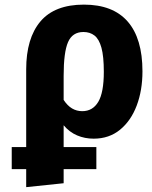

<svg xmlns="http://www.w3.org/2000/svg" viewBox="-20 -568 640 810"><path d="M29.5 52.5H386.5V145.5H91H29.5ZM334 -548.5Q456.5 -548.5 518.8 -477Q581 -405.5 581 -267Q581 -187 556.8 -122.8Q532.5 -58.5 486.5 -20.8Q440.5 17 375 17Q337.5 17 305.2 3.2Q273 -10.5 248.5 -39.5V205L90.5 221.5V-275Q90.5 -406.5 150.5 -477.5Q210.5 -548.5 334 -548.5ZM332 -433Q285.5 -433 267 -390.2Q248.5 -347.5 248.5 -248V-146.5Q264.5 -122 284 -110.5Q303.5 -99 327 -99Q371 -99 394.5 -138.2Q418 -177.5 418 -265Q418 -330 408 -366.5Q398 -403 378.8 -418Q359.5 -433 332 -433Z"/></svg>

Font: Fira Code Light
Style: Bold
Weight: 700
Monospace: yes
Version: Version 5.002